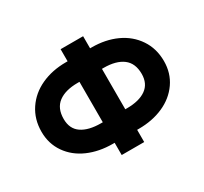

<svg xmlns="http://www.w3.org/2000/svg" viewBox="-155 -959 1284 1209"><g transform="rotate(-30 487.5 -355.0)"><path d="M408.7 -59.6H396Q296.4 -59.6 216.8 -94.5Q137.2 -129.4 90.8 -196Q44.4 -262.7 44.4 -349.6Q44.4 -440.4 90.8 -509.8Q137.2 -579.1 216.8 -615.7Q296.4 -652.3 396 -652.3H408.7V-740.2H572.3V-652.3H584Q683.6 -652.3 762.9 -616Q842.3 -579.6 888.7 -510.5Q935.1 -441.4 935.1 -350.6Q935.1 -263.2 888.7 -196.5Q842.3 -129.9 762.9 -94.7Q683.6 -59.6 584 -59.6H572.3V29.3H408.7ZM408.7 -502.9H396Q305.7 -502.9 255.6 -465.3Q205.6 -427.7 205.6 -349.6Q205.6 -277.8 255.9 -243.4Q306.2 -209 396 -209H408.7ZM572.3 -209H585Q673.8 -209 723.6 -244.4Q773.4 -279.8 773.4 -350.6Q773.4 -428.2 723.9 -465.6Q674.3 -502.9 585 -502.9H572.3Z"/></g></svg>

Font: Bert Sans Black
Style: Regular
Weight: 900
Designer: Christian Robertson, Adam Twardoch, & Cristiano Sobral
Foundry: Google
Version: Version 12.135;January 10, 2020;FontCreator 12.0.0.2547 64-b